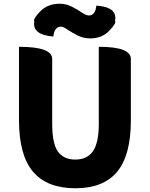

<svg xmlns="http://www.w3.org/2000/svg" viewBox="-20 -996 803 1030"><path d="M384 14Q233 14 157 -75Q82 -164 82 -350V-745Q260 -745 260 -680V-331Q260 -228 290 -184Q321 -140 384 -140Q447 -140 478 -184Q510 -229 510 -331V-745Q682 -745 682 -680V-350Q682 -163 608 -74Q534 14 384 14ZM463 -790Q428 -790 396 -806Q365 -822 342 -837Q320 -853 307 -853Q272 -853 266 -800Q152 -809 164 -881Q156 -894 196 -935Q236 -976 300 -976Q335 -976 366 -960Q398 -944 420 -928Q443 -913 457 -913Q491 -913 497 -966Q611 -958 597 -885Q606 -872 566 -831Q527 -790 463 -790Z"/></svg>

Font: Swei Half Moon CJK SC
Style: Black
Weight: 900
Version: Version 2.071